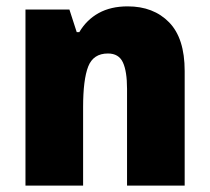

<svg xmlns="http://www.w3.org/2000/svg" viewBox="-20 -634 658 603"><path d="M381 -614Q462 -614 511 -564Q560 -514 560 -411V-51H379V-355Q379 -410 366 -438Q353 -466 319 -466Q273 -466 257 -425Q241 -384 241 -297V-51H60V-604H198L221 -533H229Q252 -572 290 -593Q328 -614 381 -614Z"/></svg>

Font: Noto Sans Tamil UI SemiCondensed Black
Style: Regular
Weight: 900
Width: 4
Designer: Jelle Bosma - Monotype Design Team
Foundry: Monotype Imaging Inc.
Version: Version 2.004; ttfautohint (v1.8.4.7-5d5b)